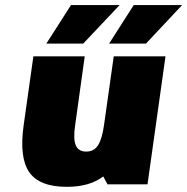

<svg xmlns="http://www.w3.org/2000/svg" viewBox="-20 -720 731 750"><path d="M383.3 -30.8Q330.6 9.8 240.7 9.8Q134.3 9.8 94.5 -47.1Q54.7 -104 72.3 -230L110.4 -500H311L273.4 -230Q265.6 -176.3 276.1 -152.1Q286.6 -127.9 316.9 -127.9Q347.2 -127.9 363 -152.6Q378.9 -177.2 386.7 -233.9L424.3 -500H626.5L556.2 0H399.9ZM257.3 -700.2H447.3L305.2 -549.8H161.1ZM502.4 -700.2H691.4L550.3 -549.8H406.2Z"/></svg>

Font: Fivo Sans Black
Style: Regular
Weight: 900
Designer: Alexander Slobzheninov
Foundry: Alexander Slobzheninov
Version: 1.0